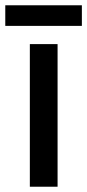

<svg xmlns="http://www.w3.org/2000/svg" viewBox="-38 -707 330 727"><path d="M272 -687H-18V-609H272ZM180 0V-540H75V0Z"/></svg>

Font: Noto Sans Bengali SemiCondensed Medium
Style: Regular
Weight: 500
Width: 4
Designer: Joana Ranito - Universal Thirst; Jelle Bosma - Monotype Design Team
Foundry: Universal Thirst ehf.
Version: Version 3.000